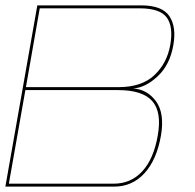

<svg xmlns="http://www.w3.org/2000/svg" viewBox="-21 -695 726 715"><path d="M-1 0 118 -675H504Q583 -675 609.8 -634.8Q636.5 -594.5 624.5 -527Q612 -454 566.5 -411.2Q521 -368.5 474.5 -365.5Q527 -362.5 559.8 -318Q592.5 -273.5 578.5 -190.5Q562.5 -99.5 517 -49.8Q471.5 0 403.5 0ZM12 -11H402.5Q466.5 -11 509 -57.2Q551.5 -103.5 566.5 -190.5Q582 -277.5 546 -318.5Q510 -359.5 418.5 -359.5H73.5ZM75.5 -370.5H420.5Q506.5 -370.5 553.8 -415Q601 -459.5 613 -527.5Q625 -596 599.8 -630Q574.5 -664 499 -664H127Z"/></svg>

Font: Anybody ExtraExpanded Thin
Style: Italic
Weight: 100
Width: 8
Italic angle: -10°
Designer: Tyler Finck
Foundry: Etcetera Type Company
Version: Version 1.010; ttfautohint (v1.8.3) -l 8 -r 50 -G 200 -x 14 